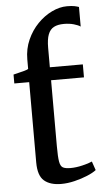

<svg xmlns="http://www.w3.org/2000/svg" viewBox="-58 -867 493 913"><g transform="rotate(-5 189.0 -410.0)"><path d="M197 10Q144.5 10 115.8 -14.5Q87 -39 87 -102.5V-485.5H16V-528Q25.5 -530.5 40.5 -534Q55.5 -537.5 69 -541.2Q82.5 -545 87.5 -548.5Q87.5 -560 87.5 -571.5Q87.5 -583 87.5 -594Q87.5 -644.5 106.8 -687.5Q126 -730.5 157 -762.2Q188 -794 225 -811.8Q262 -829.5 297 -829.5Q320 -829.5 333 -826.8Q346 -824 354 -821V-727.5Q343.5 -735 322.5 -741Q301.5 -747 275.5 -747Q246 -747 227.5 -737.2Q209 -727.5 200 -704.2Q191 -681 191 -640V-547.5H348.5V-485.5H191.5V-170.5Q191.5 -120 195.5 -97Q199.5 -74 211.5 -67.8Q223.5 -61.5 247.5 -61.5Q274 -61.5 304.5 -68.8Q335 -76 351 -83.5L365.5 -41.5Q350.5 -29.5 322.2 -17.8Q294 -6 260.8 2Q227.5 10 197 10Z"/></g></svg>

Font: Merriweather 36pt
Style: Regular
Weight: 400
Designer: Eben Sorkin
Foundry: Eben Sorkin
Version: Version 2.100